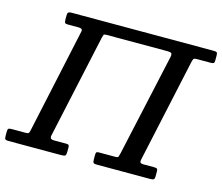

<svg xmlns="http://www.w3.org/2000/svg" viewBox="-141 -888 1189 1027"><g transform="rotate(15 453.5 -375.0)"><path d="M706.5 -659Q709.5 -673.5 704.8 -678.8Q700 -684 685 -684H344.5Q331.5 -684 329.5 -679.5Q327.5 -675 324.5 -662.5L199.5 -87.5Q195 -66 219 -66H287Q297.5 -66 301 -63Q304.5 -60 304.5 -48.5V-26Q304.5 -8.5 299.5 -4.2Q294.5 0 277.5 0H-14.5Q-28 0 -32.2 -3.8Q-36.5 -7.5 -36.5 -22V-43.5Q-36.5 -57.5 -32.8 -61.8Q-29 -66 -15.5 -66H63Q75.5 -66 78.8 -69Q82 -72 85 -84.5L210 -664Q213 -676 207.2 -680Q201.5 -684 189.5 -684H131Q117.5 -684 114.5 -688.8Q111.5 -693.5 111.5 -708V-729.5Q111.5 -742.5 116.5 -746.2Q121.5 -750 133.5 -750H921Q933.5 -750 938 -746.8Q942.5 -743.5 942.5 -730V-702Q942.5 -690.5 938.2 -687.2Q934 -684 922 -684H847.5Q831.5 -684 828 -680Q824.5 -676 821 -660.5L696 -84.5Q692 -66 714.5 -66H774Q785.5 -66 790 -63.2Q794.5 -60.5 794.5 -48.5V-24.5Q794.5 -7 789.2 -3.5Q784 0 767.5 0H475Q460 0 456 -4.2Q452 -8.5 452 -24V-47.5Q452 -58.5 454.8 -62.2Q457.5 -66 468 -66H559Q574 -66 576 -71.8Q578 -77.5 581.5 -91Z"/></g></svg>

Font: Besley* Medium
Style: Italic
Weight: 500
Italic angle: -13°
Designer: Owen Earl
Foundry: indestructible type*
Version: Version 3.000; ttfautohint (v1.8.3)